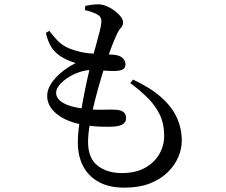

<svg xmlns="http://www.w3.org/2000/svg" viewBox="-20 -810 1040 883"><path d="M552 53Q481 53 433.5 26.5Q386 0 362 -46.5Q338 -93 338 -154Q338 -192 344.5 -242Q351 -292 361 -345.5Q371 -399 381.5 -446.5Q392 -494 400 -526Q412 -567 421.5 -602Q431 -637 438 -664Q445 -691 446 -706Q447 -724 441 -732Q435 -740 421 -747Q410 -752 396.5 -756.5Q383 -761 371 -763L372 -783Q386 -786 400.5 -788Q415 -790 432 -790Q451 -790 471 -781.5Q491 -773 508 -760Q525 -747 535.5 -733Q546 -719 546 -708Q546 -693 537 -683.5Q528 -674 519 -656Q508 -632 495.5 -600.5Q483 -569 466 -517Q455 -485 441.5 -439Q428 -393 415 -341.5Q402 -290 393.5 -241.5Q385 -193 385 -157Q385 -83 428.5 -48.5Q472 -14 541 -14Q604 -14 647.5 -38.5Q691 -63 713 -102Q735 -141 735 -185Q735 -240 715 -282Q695 -324 660 -359Q625 -394 579 -428L592 -444Q671 -407 720.5 -363.5Q770 -320 793 -269.5Q816 -219 816 -163Q816 -126 800 -88Q784 -50 751.5 -18Q719 14 669.5 33.5Q620 53 552 53ZM506 -228Q482 -226 442 -227.5Q402 -229 357 -237Q281 -252 239 -287.5Q197 -323 197 -369Q197 -397 214.5 -424.5Q232 -452 262 -477Q292 -502 328 -520Q309 -526 292.5 -533Q276 -540 257 -552Q231 -570 215.5 -594.5Q200 -619 191 -659L207 -668Q226 -642 247 -621Q268 -600 299 -587Q356 -565 408.5 -563.5Q461 -562 505 -558Q533 -555 545 -542Q557 -529 557 -514Q557 -499 546.5 -492Q536 -485 516 -484Q503 -483 481.5 -484Q460 -485 438 -486.5Q416 -488 400 -488Q375 -488 347 -479Q319 -470 294 -454Q269 -438 253.5 -419.5Q238 -401 238 -383Q238 -367 250.5 -352.5Q263 -338 291 -327Q319 -316 367 -310Q416 -304 455 -305.5Q494 -307 515 -305Q536 -304 548 -294.5Q560 -285 560 -267Q560 -251 548 -241Q536 -231 506 -228Z"/></svg>

Font: Noto Serif SC ExtraLight Medium
Style: Regular
Weight: 500
Version: Version 2.002-H1;hotconv 1.1.0;makeotfexe 2.6.0